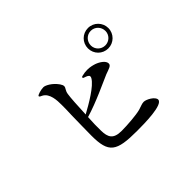

<svg xmlns="http://www.w3.org/2000/svg" viewBox="-132 -1025 1264 1264"><g transform="rotate(-45 500.0 -393.0)"><path d="M779 -747C726 -747 684 -705 684 -652C684 -599 726 -557 779 -557C831 -557 874 -599 874 -652C874 -704 832 -747 779 -747ZM779 -585C741 -585 711 -615 711 -652C711 -690 741 -721 779 -721C817 -721 847 -690 847 -652C847 -615 817 -585 779 -585ZM695 -144C678 -144 663 -136 636 -128C599 -118 512 -111 457 -111C380 -111 363 -146 362 -209C361 -241 362 -286 365 -332C474 -364 601 -426 649 -446C687 -460 711 -465 711 -485C711 -511 676 -534 645 -545C629 -550 608 -556 581 -556C565 -556 548 -554 529 -549C525 -548 522 -545 522 -542C522 -539 525 -535 531 -534C551 -527 565 -522 565 -510C565 -506 564 -502 561 -497C534 -450 432 -391 366 -355C369 -433 374 -509 378 -532C382 -563 398 -570 398 -587C398 -594 395 -602 387 -614C356 -658 313 -679 296 -679C272 -679 232 -667 232 -659C232 -652 242 -649 252 -644C297 -620 299 -553 299 -512C299 -489 299 -456 297 -419C296 -348 294 -280 294 -230C294 -68 337 -39 529 -39C595 -39 773 -40 773 -87C773 -114 719 -144 695 -144Z"/></g></svg>

Font: Shippori Mincho OTF Medium
Style: Regular
Weight: 500
Designer: FONTDASU
Foundry: FONTDASU / Google Inc. / but / Adobe
Version: Version 3.300;hotconv 1.0.109;makeotfexe 2.5.65596